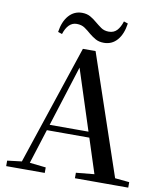

<svg xmlns="http://www.w3.org/2000/svg" viewBox="-99 -1023 934 1103"><g transform="rotate(10 367.5 -471.5)"><path d="M173 -811Q182 -873 213 -908Q244 -943 290 -943Q318 -943 338.5 -931.5Q359 -920 376 -905Q394 -890 413 -876.5Q432 -863 459 -863Q488 -863 506 -882Q524 -901 535 -936L559 -928Q550 -865 519.5 -830Q489 -795 442 -795Q413 -795 393 -806.5Q373 -818 356 -832Q338 -848 318.5 -861.5Q299 -875 271 -875Q245 -875 226.5 -856.5Q208 -838 197 -803ZM13 0V-32L112 -44H130L238 -32V0ZM83 0 330 -740H404L655 0H534L319 -664H339L336 -650L130 0ZM193 -244 199 -277H510L516 -244ZM414 0V-32L549 -45H590L725 -32V0Z"/></g></svg>

Font: Noto Serif JP ExtraLight SemiBold
Style: Regular
Weight: 600
Version: Version 2.003-H1;hotconv 1.1.1;makeotfexe 2.6.0